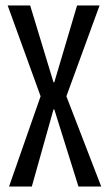

<svg xmlns="http://www.w3.org/2000/svg" viewBox="-20 -680 397 700"><path d="M13 0 128 -329 8 -660H90L175 -380H178L261 -660H343L222 -329L349 0H266L178 -281H175L96 0Z"/></svg>

Font: Bricolage Grotesque 96pt Condensed Light
Style: Regular
Weight: 300
Width: 3
Designer: Mathieu Triay
Foundry: Atelier Triay
Version: Version 1.001; ttfautohint (v1.8.4.7-5d5b);gftools[0.9.33.de